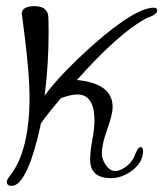

<svg xmlns="http://www.w3.org/2000/svg" viewBox="-20 -526 531 624"><path d="M18 78Q2 78 2 65Q2 58 14 43Q76 -37 76 -212Q76 -247 72 -296.5Q68 -346 60 -410Q59 -418 57 -434Q55 -450 52 -472L51 -480Q50 -493 61 -499.5Q72 -506 92 -506Q129 -506 136 -479Q137 -475 137.5 -461Q138 -447 138 -422Q138 -373 135 -321Q132 -269 125 -215Q151 -251 192 -293.5Q233 -336 288 -385Q421 -501 480 -501Q491 -501 491 -491Q491 -483 474 -474Q469 -472 462.5 -469.5Q456 -467 451 -464Q406 -439 351 -389.5Q296 -340 230 -266Q346 -255 346 -178Q346 -154 328 -104Q319 -79 315 -60Q311 -41 311 -28Q311 -9 323 9Q337 30 355 30Q370 30 392 14Q411 -2 417 -19Q428 -48 437 -48Q445 -48 445 -35Q445 0 411 27Q377 53 341 53Q273 53 273 -7Q273 -18 274.5 -34Q276 -50 280 -71Q284 -92 285.5 -108Q287 -124 287 -134Q287 -219 231 -219Q211 -219 178 -207Q160 -186 143.5 -165.5Q127 -145 113 -125Q106 -91 98 -62Q90 -33 82 -9Q51 78 18 78Z"/></svg>

Font: Ole
Style: Regular
Weight: 400
Designer: Robert E. Leuschke
Foundry: Robert E. Leuschke
Version: Version 1.010; ttfautohint (v1.8.3)